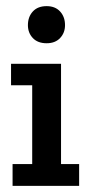

<svg xmlns="http://www.w3.org/2000/svg" viewBox="-20 -606 303 626"><path d="M21 0V-71H85V-328H16V-398H179V-71H238V0ZM132 -465Q103 -465 87 -482Q71 -499 71 -524Q71 -551 87 -568.5Q103 -586 132 -586Q160 -586 176 -568.5Q192 -551 192 -524Q192 -499 176 -482Q160 -465 132 -465Z"/></svg>

Font: Rokkitt SemiBold Medium
Style: Regular
Weight: 500
Version: Version 3.103